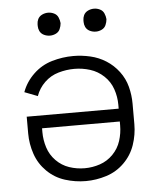

<svg xmlns="http://www.w3.org/2000/svg" viewBox="-53 -780 681 834"><g transform="rotate(-5 287.5 -363.5)"><path d="M188 -635Q174 -635 161.5 -641Q149 -647 143 -659Q138 -670 138 -681V-689Q138 -700 143 -711Q149 -723 161.5 -729Q174 -735 188 -735Q201 -735 213.5 -729Q226 -723 231.5 -710.5Q237 -698 238 -685Q237 -672 231.5 -659.5Q226 -647 213.5 -641Q201 -635 188 -635ZM388 -635Q374 -635 361.5 -641Q349 -647 343 -659Q338 -670 338 -681V-689Q338 -700 343 -711Q349 -723 361.5 -729Q374 -735 388 -735Q401 -735 413.5 -729Q426 -723 431.5 -710.5Q437 -698 438 -685Q437 -672 431.5 -659.5Q426 -647 413.5 -641Q401 -635 388 -635ZM288 8Q242 8 197.5 -6Q153 -20 119.5 -53Q86 -86 71 -130Q56 -174 56 -220V-293H457V-310Q457 -345 445.5 -378.5Q434 -412 408 -436.5Q382 -461 348.5 -471.5Q315 -482 280 -482Q245 -482 210.5 -472Q176 -462 150 -437Q124 -412 112 -378L55 -400Q71 -444 106 -477.5Q141 -511 187 -524.5Q233 -538 280 -538Q317 -538 354 -529.5Q391 -521 422.5 -501Q454 -481 477 -450.5Q500 -420 509.5 -383.5Q519 -347 519 -310V-220Q519 -174 504 -130Q489 -86 455.5 -53Q422 -20 377.5 -6Q333 8 288 8ZM288 -48Q322 -48 354.5 -59Q387 -70 411.5 -95Q436 -120 446.5 -153Q457 -186 457 -220V-237H118V-220Q118 -186 128.5 -153Q139 -120 163.5 -95Q188 -70 220.5 -59Q253 -48 288 -48Z"/></g></svg>

Font: Jozsika Light
Style: Regular
Weight: 300
Monospace: yes
Designer: Belleve Invis
Foundry: Belleve Invis
Version: 2.1.0